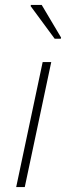

<svg xmlns="http://www.w3.org/2000/svg" viewBox="-20 -763 275 783"><path d="M46 0 154 -510H189L81 0ZM203 -605 105 -738 106 -743H150L229 -610L228 -605Z"/></svg>

Font: Saira Thin
Style: Italic
Weight: 100
Italic angle: -12°
Designer: Hector Gatti with collaboration of the Omnibus-Type team
Foundry: Omnibus-Type
Version: Version 1.101